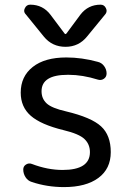

<svg xmlns="http://www.w3.org/2000/svg" viewBox="-20 -800 539 810"><path d="M244.1 -83Q359.4 -83 359.4 -158.2Q359.4 -191.4 336.4 -213.4Q313.5 -235.4 248 -251Q152.3 -274.4 109.9 -311.5Q67.4 -348.6 67.4 -409.2Q67.4 -477.5 118.2 -517.6Q168.9 -557.6 259.8 -557.6Q325.2 -557.6 392.6 -539.1Q409.2 -535.2 419.4 -521Q429.7 -506.8 429.7 -490.2Q429.7 -475.6 418.5 -467.8Q407.2 -460 393.6 -463.9Q328.1 -484.4 269.5 -484.4Q267.6 -484.4 265.6 -484.4Q155.3 -484.4 155.3 -415Q155.3 -383.8 176.8 -363.8Q198.2 -343.8 258.8 -330.1Q365.2 -304.7 406.2 -267.1Q447.3 -229.5 447.3 -158.2Q447.3 -87.9 395 -49.3Q342.8 -10.7 250 -10.7Q178.7 -10.7 114.3 -32.2Q97.7 -37.1 87.9 -52.2Q78.1 -67.4 78.1 -85Q78.1 -98.6 89.8 -106Q101.6 -113.3 114.3 -108.4Q180.7 -83 244.1 -83ZM252 -659.2Q255.9 -653.3 260.7 -659.2L319.3 -738.3Q351.6 -780.3 404.3 -780.3Q419.9 -780.3 426.8 -765.6Q429.7 -759.8 429.7 -754.9Q429.7 -746.1 423.8 -739.3L347.7 -646.5Q312.5 -602.5 256.3 -602.5Q200.2 -602.5 165 -645.5L88.9 -739.3Q82 -746.1 82 -754.9Q82 -759.8 85 -765.6Q91.8 -780.3 107.4 -780.3Q161.1 -780.3 193.4 -737.3Z"/></svg>

Font: Gen Jyuu Gothic Regular
Style: Regular
Weight: 400
Designer: [Source Han Sans]
Ryoko NISHIZUKA  (kana & ideographs); Paul D. Hunt (Latin, Greek & Cyrillic); Wenlong ZHANG  (bopomofo
Version: Version 1.002.20150607